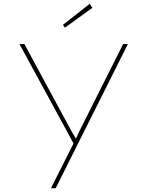

<svg xmlns="http://www.w3.org/2000/svg" viewBox="-20 -756 773 1006"><path d="M247 230 367 -8 371 6 82 -525H108L357 -64Q369 -45 375 -34.5Q381 -24 383 -18L373 -20Q383 -40 387 -49Q391 -58 394 -65L625 -525H650L386 2L272 230ZM320 -611 310 -626 450 -736 464 -715Z"/></svg>

Font: Lexend Mega Thin
Style: Regular
Weight: 250
Version: Version 1.007